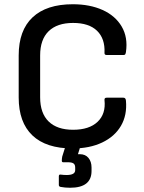

<svg xmlns="http://www.w3.org/2000/svg" viewBox="-20 -687 678 904"><path d="M322 12Q197 12 132.5 -49.5Q68 -111 68 -228V-426Q68 -544 133.5 -605.5Q199 -667 323 -667Q403 -667 463 -640Q523 -613 553 -562Q583 -511 573 -442Q572 -436 570 -432Q568 -428 562 -428H482Q471 -428 472 -439Q475 -505 437 -542Q399 -579 324 -579Q249 -579 209 -540Q169 -501 169 -426V-229Q169 -154 209 -115Q249 -76 324 -76Q400 -76 439.5 -113.5Q479 -151 472 -216Q471 -227 482 -227H561Q572 -227 573 -213Q579 -145 549.5 -94.5Q520 -44 461 -16Q402 12 322 12ZM310 197Q286 197 265 193Q257 191 257 184V143Q257 134 265 135Q272 136 280 136.5Q288 137 294 137Q334 137 334 114V102Q334 88 326 82.5Q318 77 301 77H278Q271 77 271 70Q271 66 271.5 60Q272 54 273 50L297 -26Q299 -33 306 -33H361Q370 -33 366 -22L347 39H356Q382 39 396.5 56.5Q411 74 411 102V118Q411 197 310 197Z"/></svg>

Font: Sofia Sans SemiBold
Style: Regular
Weight: 600
Designer: Botio Nikoltchev, Ani Petrova
Foundry: lettersoup
Version: Version 4.101; ttfautohint (v1.8.4.7-5d5b)